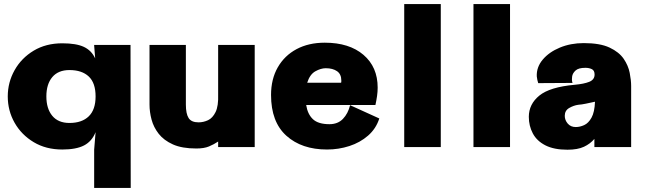

<svg xmlns="http://www.w3.org/2000/svg" viewBox="-20 -720 3160 940"><path d="M285 -508Q353 -508 390.5 -490.5Q428 -473 446 -434L441 -497V-500H619L620 200H441V13L448 -73Q430 -28 391.5 -8Q353 12 285 12Q205 12 145 -24Q85 -60 51.5 -119Q18 -178 18 -248Q18 -317 51.5 -376.5Q85 -436 145 -472Q205 -508 285 -508ZM320 -377Q265 -377 236 -342.5Q207 -308 207 -248Q207 -188 236 -153Q265 -118 320 -118Q381 -118 414.5 -150.5Q448 -183 448 -248Q448 -314 414.5 -345.5Q381 -377 320 -377Z M941 7Q871 7 826.5 -13Q782 -33 757 -65Q732 -97 722 -134.5Q712 -172 712 -208V-500H890V-208Q890 -163 903.5 -142Q917 -121 952 -121Q976 -121 998.5 -131.5Q1021 -142 1035.5 -171.5Q1050 -201 1048 -259V-500H1227V0H1048V-27Q1027 -13 1003 -3Q979 7 941 7Z M1837 -140Q1821 -90 1782 -56Q1743 -22 1690.5 -5Q1638 12 1581 12Q1457 12 1382 -55.5Q1307 -123 1307 -255Q1307 -333 1340 -390.5Q1373 -448 1432 -479.5Q1491 -511 1570 -511Q1690 -511 1759.5 -451.5Q1829 -392 1829 -291Q1829 -271 1826 -250Q1823 -229 1818 -206H1479Q1486 -161 1512 -136.5Q1538 -112 1593 -112Q1634 -112 1659 -138Q1684 -164 1694 -205ZM1575 -386Q1551 -386 1524 -371Q1497 -356 1484 -315H1650Q1651 -317 1651 -320.5Q1651 -324 1651 -326Q1651 -357 1630 -371.5Q1609 -386 1575 -386Z M1959 0V-700H2138V0Z M2298 0V-700H2477V0Z M2758 13Q2692 13 2650 -8.5Q2608 -30 2588.5 -67Q2569 -104 2569 -148Q2569 -210 2620.5 -252Q2672 -294 2794 -305Q2839 -309 2865 -319.5Q2891 -330 2891 -355Q2891 -375 2877.5 -381.5Q2864 -388 2846 -388Q2812 -388 2797.5 -374.5Q2783 -361 2781 -345Q2779 -329 2781 -321Q2783 -314 2783 -314L2615 -313Q2610 -328 2608 -346Q2606 -391 2637 -428Q2668 -465 2721 -487Q2774 -509 2838 -509Q2918 -509 2964.5 -487Q3011 -465 3033.5 -432Q3056 -399 3063 -363Q3070 -327 3070 -299V0H2890V-40Q2870 -16 2839 -1.5Q2808 13 2758 13ZM2799 -98Q2819 -98 2840 -107.5Q2861 -117 2876 -144Q2891 -171 2893 -222Q2870 -217 2848.5 -212.5Q2827 -208 2811 -207Q2789 -204 2767 -191.5Q2745 -179 2745 -153Q2745 -132 2759.5 -115Q2774 -98 2799 -98Z"/></svg>

Font: Panamera Black
Style: Regular
Weight: 900
Designer: Bastien Sozeau
Foundry: NBR — Bastien Sozeau
Version: Version 3.002; ttfautohint (v1.8.4.7-5d5b);gftools[0.9.33]